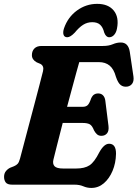

<svg xmlns="http://www.w3.org/2000/svg" viewBox="-20 -932 694 969"><path d="M356.5 0H42Q17.5 0 9 -11.2Q0.5 -22.5 0.5 -39.5Q0.5 -57 10 -68.5Q19.5 -80 31.5 -85.5L50.5 -93Q62.5 -98 69.2 -105.5Q76 -113 81 -131.5Q88 -158 99.8 -202.5Q111.5 -247 125.5 -299.8Q139.5 -352.5 153.5 -405.2Q167.5 -458 179 -502.2Q190.5 -546.5 197 -572.5Q203.5 -599 184 -609.5L165 -617.5Q141 -631 141 -653.5Q141 -674.5 153.5 -687.2Q166 -700 189.5 -700H499.5Q529 -700 549.2 -708.8Q569.5 -717.5 589.5 -717.5Q628 -717.5 635 -670.5L653.5 -546Q656.5 -524 648 -511Q639.5 -498 623 -495Q603.5 -492 589.5 -502.5Q575.5 -513 565 -544.5Q554.5 -583.5 533.2 -601Q512 -618.5 479 -618.5H380Q375 -601.5 365.5 -566.8Q356 -532 343.8 -486.8Q331.5 -441.5 318.5 -393H398Q413 -393 422 -401Q431 -409 440 -435.5Q446.5 -449.5 455 -455Q463.5 -460.5 474.5 -460.5Q491 -460.5 500.2 -450.5Q509.5 -440.5 511.5 -424L527.5 -296.5Q530.5 -271 520 -258.8Q509.5 -246.5 491.5 -246.5Q478 -246.5 469.2 -254.5Q460.5 -262.5 454.5 -274Q445 -298.5 432.5 -305Q420 -311.5 396.5 -311.5H296.5Q280 -247 266.8 -195.2Q253.5 -143.5 249.5 -126Q244.5 -105 255.2 -93.2Q266 -81.5 299 -81.5H364Q407.5 -81.5 432 -97.8Q456.5 -114 481 -163Q505 -206.5 530.5 -206.5Q566 -206.5 565.5 -155.5Q564.5 -108.5 548 -69.5Q531.5 -30.5 504 -7Q476.5 16.5 441 16.5Q419.5 16.5 400.5 8.2Q381.5 0 356.5 0ZM445.5 -820Q420.5 -820 399.8 -807Q379 -794 357.5 -767.5Q335 -744 319.5 -744Q305 -744 300.8 -756.5Q296.5 -769 303 -789Q322.5 -845.5 368.5 -879Q414.5 -912.5 470.5 -912.5Q526.5 -912.5 554 -878.8Q581.5 -845 570.5 -788.5Q567 -768.5 556.2 -756.2Q545.5 -744 531 -744Q515 -744 506 -767.5Q499.5 -794 485.5 -807Q471.5 -820 445.5 -820Z"/></svg>

Font: Fraunces 144pt S100
Style: Bold Italic
Weight: 700
Italic angle: -16°
Version: Version 1.000; ttfautohint (v1.8.3)